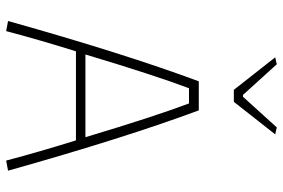

<svg xmlns="http://www.w3.org/2000/svg" viewBox="-164 -732 897 608"><g transform="rotate(90 284.0 -428.5)"><path d="M162 -852 184 -857 281 -750H287L384 -857L406 -852L303 -721H265ZM47 -6Q150 -373 238 -610H330Q418 -373 521 -6L489 0Q461 -106 425 -221H143Q107 -106 79 0ZM415 -251Q348 -474 308 -579H260Q220 -474 153 -251Z"/></g></svg>

Font: Athiti ExtraLight
Style: Regular
Weight: 275
Designer: CadsonDemak Team
Foundry: CadsonDemak
Version: Version 1.033